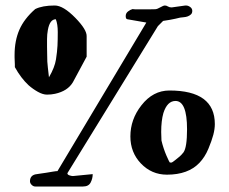

<svg xmlns="http://www.w3.org/2000/svg" viewBox="-20 -616 833 698"><path d="M245 24 317 17Q317 33 309.5 47.5Q302 62 282 62H108Q101 62 95 56Q89 50 89 43Q89 23 108 18Q112 17 124 15.5Q136 14 148 12L172 8Q184 6 189 6L512 -534L443 -546Q437 -547 437 -557.5Q437 -568 445.5 -574.5Q454 -581 462 -583Q466 -582 478 -582H520Q538 -582 545 -582.5Q552 -583 563 -589.5Q574 -596 579.5 -596Q585 -596 590.5 -592.5Q596 -589 604 -589L654 -596H656Q664 -596 671.5 -590.5Q679 -585 679 -576.5Q679 -568 674 -563.5Q669 -559 662.5 -556.5Q656 -554 648.5 -553.5Q641 -553 635 -552Q628 -550 618 -548L598 -544L573 -540L554 -521L226 12Q225 13 225 14Q225 19 232.5 21.5Q240 24 245 24ZM596 -287Q761 -287 761 -165Q761 -147 755.5 -126Q750 -105 737.5 -75Q725 -45 705 -24Q664 19 587 19Q531 19 492 -22Q454 -62 454 -120Q454 -182 494 -233Q536 -287 596 -287ZM660 -146Q660 -249 618 -249Q588 -249 574 -205Q566 -177 566 -136L567 -105Q574 -76 585 -50.5Q596 -25 598 -25H604Q607 -26 617 -34L633 -47Q639 -52 647 -62Q660 -80 660 -146ZM34 -381 33 -407V-416Q33 -468 50.5 -508Q68 -548 108 -583Q134 -596 179 -596Q210 -596 254 -551Q296 -508 295 -484V-410L245 -317Q226 -285 180 -275Q166 -272 151 -272Q136 -272 118 -282Q100 -292 84 -306Q56 -332 34 -372ZM183 -546Q161 -546 154 -507Q151 -491 151 -474V-446Q151 -430 151.5 -417.5Q152 -405 152 -392Q153 -377 158 -335Q179 -371 183.5 -400Q188 -429 189 -450Q190 -471 190 -499.5Q190 -528 183 -546Z"/></svg>

Font: Miltonian Tattoo
Style: Regular
Weight: 400
Designer: Pablo Impallari
Foundry: Pablo Impallari
Version: Version 1.008